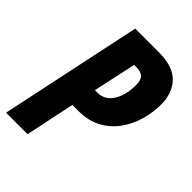

<svg xmlns="http://www.w3.org/2000/svg" viewBox="-212 -812 909 909"><g transform="rotate(45 243.0 -357.0)"><path d="M-3 0 148 -714H305Q402 -714 445.5 -668Q489 -622 489 -547Q489 -493 474 -440.5Q459 -388 428 -344.5Q397 -301 348.5 -274.5Q300 -248 234 -248H193L141 0ZM236 -373Q285 -373 312.5 -416.5Q340 -460 340 -528Q340 -562 325 -575.5Q310 -589 280 -589H266L219 -373Z"/></g></svg>

Font: Noto Sans ExtraCondensed ExtraBold
Style: Italic
Weight: 800
Width: 2
Italic angle: -12°
Designer: Monotype Design Team
Foundry: Monotype Imaging Inc.
Version: Version 2.013; ttfautohint (v1.8.4.7-5d5b)